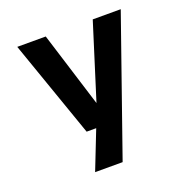

<svg xmlns="http://www.w3.org/2000/svg" viewBox="-126 -616 901 931"><g transform="rotate(-20 325.0 -150.0)"><path d="M208.5 200 298.5 -29.5 346 1.5H237L61.5 -500H208.5L341 -75H317.5L451 -500H595.5L350.5 200Z"/></g></svg>

Font: Trispace Thin SemiBold
Style: Regular
Weight: 600
Version: Version 1.210